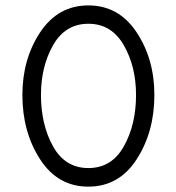

<svg xmlns="http://www.w3.org/2000/svg" viewBox="-20 -696 658 716"><path d="M132.8 -341.8Q132.8 -231.4 177.7 -150.4Q222.7 -69.3 309.6 -69.3Q396.5 -69.3 441.9 -150.4Q487.3 -231.4 487.3 -341.8Q487.3 -448.2 441.4 -527.8Q395.5 -607.4 309.6 -607.4Q223.6 -607.4 178.2 -527.8Q132.8 -448.2 132.8 -341.8ZM63.5 -341.8Q63.5 -475.6 129.9 -575.7Q196.3 -675.8 309.6 -675.8Q422.9 -675.8 489.3 -575.7Q555.7 -475.6 555.7 -341.8Q555.7 -204.1 489.7 -102.1Q423.8 0 309.6 0Q195.3 0 129.4 -102.1Q63.5 -204.1 63.5 -341.8Z"/></svg>

Font: Lohit Marathi
Style: Regular
Weight: 400
Version: 2.94.2